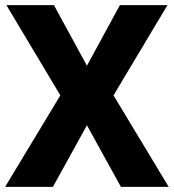

<svg xmlns="http://www.w3.org/2000/svg" viewBox="-22 -731 680 751"><path d="M-2 0H185L318 -241L451 0H638L422 -358L633 -711H447L318 -474L189 -711H3L214 -358Z"/></svg>

Font: Aerodynamic
Style: Bd
Weight: 500
Designer: Google
Version: Version 2.000980; 2014